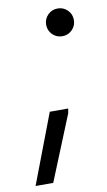

<svg xmlns="http://www.w3.org/2000/svg" viewBox="-145 -551 419 750"><g transform="rotate(-10 64.5 -176.0)"><path d="M112 -118 109 -100 4 158H-66L39 -118ZM100 -416Q84 -432 84 -455Q84 -478 100 -494Q116 -510 139 -510Q162 -510 178 -494Q194 -478 194 -455Q194 -432 178 -416Q162 -400 139 -400Q116 -400 100 -416Z"/></g></svg>

Font: Nacelle Light
Style: Italic
Weight: 300
Italic angle: -12°
Designer: Sora Sagano
Foundry: Sora Sagano
Version: Version 1.000;FEAKit 1.0